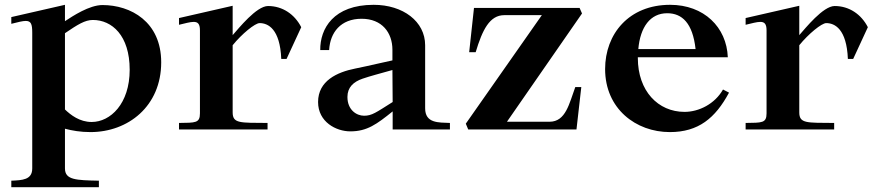

<svg xmlns="http://www.w3.org/2000/svg" viewBox="-20 -538 3647 798"><path d="M27 -439C55 -446 74 -451 87 -451C109 -451 114 -438 114 -402V162C114 210 72 211 27 213V240H391V213C296 211 250 210 250 162V-3C280 5 315 11 356 11C512 11 650 -96 650 -279C650 -448 523 -517 406 -517C351 -517 282 -471 250 -450V-518L27 -467ZM250 -83V-400C303 -436 333 -455 366 -455C445 -455 519 -391 519 -248C519 -107 439 -31 361 -31C311 -31 274 -60 250 -83Z M1149 -293H1171L1232 -425C1205 -478 1155 -513 1094 -513C1046 -513 972 -420 947 -392V-514L724 -463V-435C750 -441 770 -447 785 -447C802 -447 811 -439 811 -412V-67C811 -26 792 -28 724 -27V0H1092V-27C978 -28 947 -24 947 -71V-350C985 -397 1040 -442 1059 -442C1094 -442 1144 -418 1149 -293Z M1611 -331V-287C1567 -278 1525 -267 1456 -253C1381 -238 1302 -202 1302 -114C1302 -31 1377 8 1436 8C1506 8 1546 -22 1612 -75V0H1850V-27C1803 -29 1747 -25 1747 -88V-350C1747 -449 1655 -518 1533 -518C1366 -518 1310 -419 1311 -330H1348C1352 -403 1396 -460 1483 -460C1568 -460 1611 -402 1611 -331ZM1424 -135C1424 -175 1449 -198 1487 -211C1519 -222 1558 -232 1611 -247L1612 -114C1542 -70 1526 -57 1493 -57C1462 -57 1424 -81 1424 -135Z M1926 0 1916 -24 2232 -475H2076C2015 -475 1985 -414 1957 -321H1930L1950 -505H2389L2399 -482L2087 -32H2264C2332 -32 2346 -109 2371 -176H2396L2376 0Z M2495 -251C2495 -86 2623 11 2764 11C2883 11 2953 -47 3010 -153L2985 -166C2951 -106 2885 -73 2825 -73C2715 -73 2631 -160 2631 -297V-300H3005C3000 -425 2906 -518 2765 -518C2594 -518 2495 -397 2495 -251ZM2633 -334C2641 -426 2683 -483 2753 -483C2815 -483 2859 -442 2871 -334Z M3504 -293H3526L3587 -425C3560 -478 3510 -513 3449 -513C3401 -513 3327 -420 3302 -392V-514L3079 -463V-435C3105 -441 3125 -447 3140 -447C3157 -447 3166 -439 3166 -412V-67C3166 -26 3147 -28 3079 -27V0H3447V-27C3333 -28 3302 -24 3302 -71V-350C3340 -397 3395 -442 3414 -442C3449 -442 3499 -418 3504 -293Z"/></svg>

Font: Ortica Linear
Style: Bold
Weight: 700
Designer: Benedetta Bovani
Foundry: Collletttivo
Version: Version 2.000;Glyphs 3.1.2 (3151)